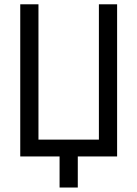

<svg xmlns="http://www.w3.org/2000/svg" viewBox="-20 -713 626 875"><path d="M251.5 141.6V0H72.3V-693.4H155.3V-76.7H430.7V-693.4H513.7V0H334.5V141.6Z"/></svg>

Font: CaskaydiaMono NF SemiLight
Style: Regular
Weight: 350
Designer: Aaron Bell
Foundry: Saja Typeworks
Version: Version 2111.001; ttfautohint (v1.8.4);Nerd Fonts 3.1.1